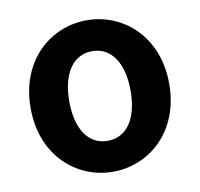

<svg xmlns="http://www.w3.org/2000/svg" viewBox="-69 -647 765 734"><g transform="rotate(-10 313.0 -280.0)"><path d="M313 14C453 14 582 -94 582 -280C582 -466 453 -574 313 -574C173 -574 44 -466 44 -280C44 -94 173 14 313 14ZM313 -106C237 -106 194 -174 194 -280C194 -385 237 -454 313 -454C389 -454 432 -385 432 -280C432 -174 389 -106 313 -106Z"/></g></svg>

Font: DAIFUKU Sans JP
Style: Bold
Weight: 700
Designer: Original font ‘Source Han Sans JP’ : Ryoko NISHIZUKA  (kana, bopomofo & ideographs); Paul D. Hunt (Latin, Greek & Cyrill
Foundry: Daifuku
Version: Version 1.001